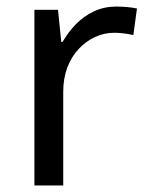

<svg xmlns="http://www.w3.org/2000/svg" viewBox="-20 -566 453 586"><path d="M335 -546Q350 -546 367.5 -544.5Q385 -543 398 -540L387 -459Q374 -462 358.5 -464Q343 -466 329 -466Q298 -466 270 -453Q242 -440 220 -416.5Q198 -393 185.5 -360Q173 -327 173 -286V0H85V-536H157L167 -438H171Q188 -468 212 -492.5Q236 -517 267 -531.5Q298 -546 335 -546Z"/></svg>

Font: Noto Sans Telugu
Style: Regular
Weight: 400
Designer: Jelle Bosma - Monotype Design Team
Foundry: Monotype Imaging Inc.
Version: Version 2.003